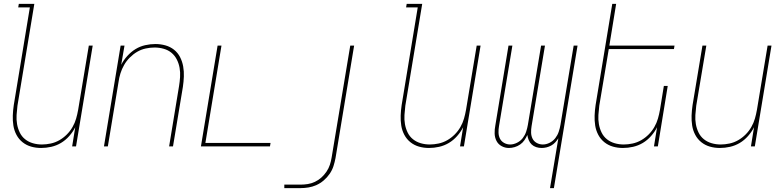

<svg xmlns="http://www.w3.org/2000/svg" viewBox="-20 -755 4040 990"><path d="M192 8Q165 8 140.5 1Q116 -6 96.5 -21.5Q77 -37 65 -59.5Q53 -82 49 -107.5Q45 -133 46 -159.5Q47 -186 51 -213L134 -717H74L77 -735H157L70 -210Q67 -186 65.5 -162Q64 -138 68 -115Q72 -92 82 -71.5Q92 -51 109.5 -37Q127 -23 149.5 -16.5Q172 -10 196 -10Q218 -10 241.5 -15Q265 -20 286 -32Q307 -44 324.5 -61.5Q342 -79 354 -100Q366 -121 372.5 -143.5Q379 -166 383 -189L438 -520H458L372 0H352L368 -99Q356 -75 337 -53.5Q318 -32 294.5 -18Q271 -4 244.5 2Q218 8 192 8Z M516 0 602 -520H622L605 -421Q617 -445 636.5 -466.5Q656 -488 679 -502Q702 -516 728.5 -522Q755 -528 781 -528Q808 -528 833 -521Q858 -514 877.5 -498.5Q897 -483 908.5 -460.5Q920 -438 924.5 -412.5Q929 -387 928 -360.5Q927 -334 923 -307L872 0H852L903 -310Q907 -334 908.5 -358Q910 -382 906 -405Q902 -428 891.5 -448.5Q881 -469 864 -483Q847 -497 824 -503.5Q801 -510 777 -510Q755 -510 731.5 -505Q708 -500 687.5 -488Q667 -476 649.5 -458.5Q632 -441 620 -420Q608 -399 601 -376.5Q594 -354 591 -331L536 0Z M1016 0 1102 -520H1122L1039 -18H1375L1372 0Z M1446 215V197H1529Q1548 197 1567 194Q1586 191 1604 182.5Q1622 174 1637 160.5Q1652 147 1663.5 130Q1675 113 1681 94.5Q1687 76 1690 57L1786 -520H1806L1710 60Q1706 81 1699.5 101.5Q1693 122 1680 141Q1667 160 1649.5 175Q1632 190 1612 199Q1592 208 1571 211.5Q1550 215 1529 215Z M2192 8Q2165 8 2140.5 1Q2116 -6 2096.5 -21.5Q2077 -37 2065 -59.5Q2053 -82 2049 -107.5Q2045 -133 2046 -159.5Q2047 -186 2051 -213L2134 -717H2074L2077 -735H2157L2070 -210Q2067 -186 2065.5 -162Q2064 -138 2068 -115Q2072 -92 2082 -71.5Q2092 -51 2109.5 -37Q2127 -23 2149.5 -16.5Q2172 -10 2196 -10Q2218 -10 2241.5 -15Q2265 -20 2286 -32Q2307 -44 2324.5 -61.5Q2342 -79 2354 -100Q2366 -121 2372.5 -143.5Q2379 -166 2383 -189L2438 -520H2458L2372 0H2352L2368 -99Q2356 -75 2337 -53.5Q2318 -32 2294.5 -18Q2271 -4 2244.5 2Q2218 8 2192 8Z M2816 215 2859 -42Q2852 -31 2843 -21Q2834 -11 2822 -4.5Q2810 2 2797.5 5Q2785 8 2773 8Q2758 8 2744.5 3.5Q2731 -1 2721.5 -10Q2712 -19 2706.5 -32Q2701 -45 2699 -59Q2693 -45 2684 -32Q2675 -19 2662 -10Q2649 -1 2634 3.5Q2619 8 2604 8Q2584 8 2566.5 -1.5Q2549 -11 2540 -28.5Q2531 -46 2530.5 -67Q2530 -88 2534 -108L2602 -520H2622L2553 -105Q2550 -88 2550.5 -71Q2551 -54 2558 -40Q2565 -26 2579.5 -18Q2594 -10 2611 -10Q2628 -10 2646 -19Q2664 -28 2675.5 -43Q2687 -58 2693 -76Q2699 -94 2702 -112L2770 -520H2790L2721 -105Q2718 -88 2718.5 -71Q2719 -54 2726 -40Q2733 -26 2747.5 -18Q2762 -10 2779 -10Q2797 -10 2814.5 -19Q2832 -28 2843.5 -43Q2855 -58 2861 -76Q2867 -94 2870 -112L2938 -520H2958L2836 215Z M3192 8Q3165 8 3140.5 1Q3116 -6 3096.5 -21.5Q3077 -37 3065 -59.5Q3053 -82 3049 -107.5Q3045 -133 3046 -159.5Q3047 -186 3051 -213L3137 -735H3157L3122 -520H3458L3455 -502H3119L3070 -210Q3067 -186 3065.5 -162Q3064 -138 3068 -115Q3072 -92 3082 -71.5Q3092 -51 3109.5 -37Q3127 -23 3149.5 -16.5Q3172 -10 3196 -10Q3218 -10 3241.5 -15Q3265 -20 3286 -32Q3307 -44 3324.5 -61.5Q3342 -79 3354 -100Q3366 -121 3372.5 -143.5Q3379 -166 3383 -189L3403 -312H3423L3372 0H3352L3368 -99Q3356 -75 3337 -53.5Q3318 -32 3294.5 -18Q3271 -4 3244.5 2Q3218 8 3192 8Z M3692 8Q3665 8 3640.5 1Q3616 -6 3596.5 -21.5Q3577 -37 3565 -59.5Q3553 -82 3549 -107.5Q3545 -133 3546 -159.5Q3547 -186 3551 -213L3602 -520H3622L3570 -210Q3567 -186 3565.5 -162Q3564 -138 3568 -115Q3572 -92 3582 -71.5Q3592 -51 3609.5 -37Q3627 -23 3649.5 -16.5Q3672 -10 3696 -10Q3718 -10 3741.5 -15Q3765 -20 3786 -32Q3807 -44 3824.5 -61.5Q3842 -79 3854 -100Q3866 -121 3872.5 -143.5Q3879 -166 3883 -189L3938 -520H3958L3872 0H3852L3868 -99Q3856 -75 3837 -53.5Q3818 -32 3794.5 -18Q3771 -4 3744.5 2Q3718 8 3692 8Z"/></svg>

Font: Iosevka Thin
Style: Italic
Weight: 100
Italic angle: -9°
Monospace: yes
Designer: Belleve Invis
Foundry: Belleve Invis
Version: Version 32.5.0; ttfautohint (v1.8.4)